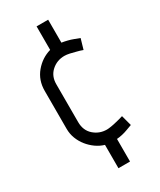

<svg xmlns="http://www.w3.org/2000/svg" viewBox="-193 -698 743 891"><g transform="rotate(-30 178.0 -253.0)"><path d="M165 -633H227V-510Q241 -508 257 -504Q273 -500 286 -495Q301 -490 315 -484L299 -429Q283 -435 266 -439Q252 -443 236 -446.5Q220 -450 208 -450Q168 -450 139 -424Q110 -398 110 -355V-152Q110 -107 139.5 -81Q169 -55 209 -55Q217 -55 232.5 -57.5Q248 -60 263 -64Q281 -68 300 -74L315 -18Q300 -12 285 -7Q272 -2 256.5 1.5Q241 5 227 6V127H165V2Q141 -5 120 -20Q99 -35 83 -55Q67 -75 57.5 -99.5Q48 -124 48 -152V-355Q48 -412 82 -452.5Q116 -493 165 -507Z"/></g></svg>

Font: Marvel
Style: Bold
Weight: 700
Designer: Carolina Trebol
Foundry: Carolina Trebol
Version: Version 1.001